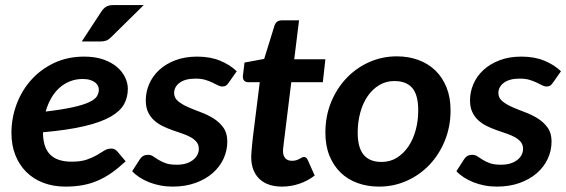

<svg xmlns="http://www.w3.org/2000/svg" viewBox="-20 -709 2173 737"><path d="M470.7 -368.2Q470.7 -335.9 456.3 -309.3Q441.9 -282.7 405.3 -261.5Q368.7 -240.2 305.4 -225.1Q242.2 -210 145 -201.2Q145 -143.6 172.1 -116Q199.2 -88.4 254.9 -88.4Q290 -88.4 312.7 -96.2Q335.4 -104 351.6 -113.5Q367.7 -123 380.1 -130.9Q392.6 -138.7 407.7 -138.7Q420.9 -138.7 430.2 -127.9L462.4 -89.8Q435.1 -64.5 409.2 -46.1Q383.3 -27.8 355.7 -15.9Q328.1 -3.9 297.6 1.7Q267.1 7.3 231.4 7.3Q184.6 7.3 146.2 -7.3Q107.9 -22 80.8 -49.1Q53.7 -76.2 38.8 -114Q23.9 -151.9 23.9 -198.7Q23.9 -255.9 43.7 -308.8Q63.5 -361.8 99.9 -402.3Q136.2 -442.9 187.7 -467.3Q239.3 -491.7 303.2 -491.7Q345.2 -491.7 376.7 -480.7Q408.2 -469.7 429 -451.9Q449.7 -434.1 460.2 -412.1Q470.7 -390.1 470.7 -368.2ZM531.7 -689.5 406.7 -566.4Q397 -556.6 387.7 -553.2Q378.4 -549.8 365.2 -549.8H293.9L369.1 -664.6Q377 -676.8 387.2 -683.1Q397.5 -689.5 416.5 -689.5ZM297.4 -405.8Q271 -405.8 248.3 -396.7Q225.6 -387.7 207.5 -371.3Q189.5 -355 176.3 -331.8Q163.1 -308.6 155.3 -280.8Q220.7 -288.6 260.7 -297.6Q300.8 -306.6 322.8 -317.1Q344.7 -327.6 352.1 -339.6Q359.4 -351.6 359.4 -365.2Q359.4 -372.6 356 -379.6Q352.5 -386.7 345 -392.6Q337.4 -398.4 325.7 -402.1Q314 -405.8 297.4 -405.8Z M857.9 -391.6Q852.5 -383.8 847.4 -380.4Q842.3 -377 834 -377Q825.2 -377 816.2 -381.6Q807.1 -386.2 795.2 -392.1Q783.2 -397.9 767.6 -402.6Q752 -407.2 730.5 -407.2Q690.9 -407.2 669.7 -391.4Q648.4 -375.5 648.4 -352.1Q648.4 -333 663.6 -320.6Q678.7 -308.1 701.4 -298.1Q724.1 -288.1 750.5 -278.3Q776.9 -268.6 799.6 -254.4Q822.3 -240.2 837.4 -219.2Q852.5 -198.2 852.5 -166Q852.5 -130.9 837.9 -99.4Q823.2 -67.9 795.9 -44.2Q768.6 -20.5 729.7 -6.6Q690.9 7.3 642.6 7.3Q618.2 7.3 595.2 2.9Q572.3 -1.5 552.2 -9.5Q532.2 -17.6 515.6 -28.3Q499 -39.1 487.3 -51.8L517.1 -98.1Q522.5 -106.4 530 -110.6Q537.6 -114.7 548.8 -114.7Q559.1 -114.7 567.9 -108.9Q576.7 -103 588.1 -95.7Q599.6 -88.4 616 -82.5Q632.3 -76.7 658.2 -76.7Q678.7 -76.7 694.3 -81.5Q710 -86.4 720.9 -95Q731.9 -103.5 737.5 -114.5Q743.2 -125.5 743.2 -137.7Q743.2 -153.3 734.4 -164.1Q725.6 -174.8 711.4 -182.6Q697.3 -190.4 679 -196.5Q660.6 -202.6 641.4 -209.5Q622.1 -216.3 603.8 -225.3Q585.4 -234.4 571.3 -247.3Q557.1 -260.3 548.3 -278.8Q539.6 -297.4 539.6 -323.7Q539.6 -356 552.5 -386.2Q565.4 -416.5 590.6 -439.9Q615.7 -463.4 652.6 -477.5Q689.5 -491.7 736.8 -491.7Q786.6 -491.7 824.7 -476.1Q862.8 -460.4 888.7 -435.5Z M944.3 -106.4Q944.3 -109.9 944.6 -115.2Q944.8 -120.6 945.6 -129.6Q946.3 -138.7 947.5 -151.4Q948.7 -164.1 950.7 -182.1L977.1 -393.6H931.2Q922.4 -393.6 916.7 -400.1Q911.1 -406.7 912.6 -419.4L918.5 -468.8L994.1 -482.9L1033.7 -610.8Q1040.5 -630.9 1061.5 -630.9H1127.9L1109.4 -481.4H1229L1219.2 -393.6H1098.1L1072.8 -188.5Q1070.3 -169.9 1069.1 -158.7Q1067.9 -147.5 1067.1 -141.1Q1066.4 -134.8 1066.4 -132.1Q1066.4 -129.4 1066.4 -128.4Q1066.4 -111.3 1075.2 -101.6Q1084 -91.8 1100.6 -91.8Q1110.4 -91.8 1117.2 -94Q1124 -96.2 1129.4 -99.1Q1134.8 -102.1 1138.7 -104.2Q1142.6 -106.4 1146.5 -106.4Q1156.2 -106.4 1161.1 -95.2L1188 -35.2Q1160.6 -14.2 1128.2 -3.4Q1095.7 7.3 1062 7.3Q1035.2 7.3 1013.4 0Q991.7 -7.3 976.3 -21.7Q960.9 -36.1 952.6 -57.4Q944.3 -78.6 944.3 -106.4Z M1444.8 -87.4Q1477.5 -87.4 1503.4 -103.5Q1529.3 -119.6 1547.6 -146.7Q1565.9 -173.8 1575.7 -209.7Q1585.4 -245.6 1585.4 -285.2Q1585.4 -344.2 1562.7 -371.1Q1540 -397.9 1493.7 -397.9Q1461.4 -397.9 1435.3 -382.1Q1409.2 -366.2 1390.9 -339.4Q1372.6 -312.5 1362.8 -276.4Q1353 -240.2 1353 -200.2Q1353 -142.1 1376 -114.7Q1398.9 -87.4 1444.8 -87.4ZM1435.1 7.3Q1390.6 7.3 1352.8 -6.3Q1314.9 -20 1287.6 -46.4Q1260.3 -72.8 1244.6 -111.3Q1229 -149.9 1229 -199.7Q1229 -262.7 1250.7 -316.2Q1272.5 -369.6 1309.8 -408.9Q1347.2 -448.2 1397 -470.5Q1446.8 -492.7 1503.4 -492.7Q1547.9 -492.7 1585.4 -479Q1623 -465.3 1650.6 -439Q1678.2 -412.6 1693.8 -374Q1709.5 -335.4 1709.5 -285.6Q1709.5 -223.6 1688 -170.2Q1666.5 -116.7 1629.2 -77.1Q1591.8 -37.6 1541.7 -15.1Q1491.7 7.3 1435.1 7.3Z M2102.5 -391.6Q2097.2 -383.8 2092 -380.4Q2086.9 -377 2078.6 -377Q2069.8 -377 2060.8 -381.6Q2051.8 -386.2 2039.8 -392.1Q2027.8 -397.9 2012.2 -402.6Q1996.6 -407.2 1975.1 -407.2Q1935.5 -407.2 1914.3 -391.4Q1893.1 -375.5 1893.1 -352.1Q1893.1 -333 1908.2 -320.6Q1923.3 -308.1 1946 -298.1Q1968.8 -288.1 1995.1 -278.3Q2021.5 -268.6 2044.2 -254.4Q2066.9 -240.2 2082 -219.2Q2097.2 -198.2 2097.2 -166Q2097.2 -130.9 2082.5 -99.4Q2067.9 -67.9 2040.5 -44.2Q2013.2 -20.5 1974.4 -6.6Q1935.5 7.3 1887.2 7.3Q1862.8 7.3 1839.8 2.9Q1816.9 -1.5 1796.9 -9.5Q1776.9 -17.6 1760.3 -28.3Q1743.7 -39.1 1731.9 -51.8L1761.7 -98.1Q1767.1 -106.4 1774.7 -110.6Q1782.2 -114.7 1793.5 -114.7Q1803.7 -114.7 1812.5 -108.9Q1821.3 -103 1832.8 -95.7Q1844.2 -88.4 1860.6 -82.5Q1877 -76.7 1902.8 -76.7Q1923.3 -76.7 1939 -81.5Q1954.6 -86.4 1965.6 -95Q1976.6 -103.5 1982.2 -114.5Q1987.8 -125.5 1987.8 -137.7Q1987.8 -153.3 1979 -164.1Q1970.2 -174.8 1956.1 -182.6Q1941.9 -190.4 1923.6 -196.5Q1905.3 -202.6 1886 -209.5Q1866.7 -216.3 1848.4 -225.3Q1830.1 -234.4 1815.9 -247.3Q1801.8 -260.3 1793 -278.8Q1784.2 -297.4 1784.2 -323.7Q1784.2 -356 1797.1 -386.2Q1810.1 -416.5 1835.2 -439.9Q1860.4 -463.4 1897.2 -477.5Q1934.1 -491.7 1981.4 -491.7Q2031.2 -491.7 2069.3 -476.1Q2107.4 -460.4 2133.3 -435.5Z"/></svg>

Font: Carlito
Style: Bold Italic
Weight: 700
Italic angle: -7°
Designer: Lukasz Dziedzic
Foundry: tyPoland Lukasz Dziedzic
Version: Version 1.104